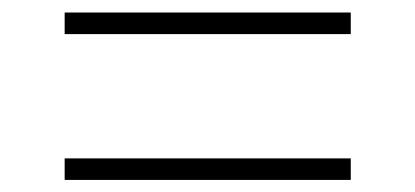

<svg xmlns="http://www.w3.org/2000/svg" viewBox="-20 -391 677 313"><path d="M551.8 -335.4H85.4V-370.6H551.8ZM551.8 -97.7H85.4V-132.8H551.8Z"/></svg>

Font: Kumbh Sans ExtraLight
Style: Regular
Weight: 250
Version: Version 1.005